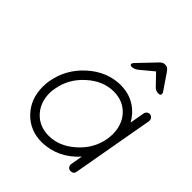

<svg xmlns="http://www.w3.org/2000/svg" viewBox="-199 -846 972 972"><g transform="rotate(45 287.0 -360.0)"><path d="M258 0Q173 0 117 -59Q63 -116 63 -203Q63 -228 67 -248Q85 -348 162.5 -417.5Q240 -487 336 -488Q421 -488 477 -429Q495 -409 506 -389L520 -468Q522 -478 529.5 -483.5Q537 -489 547 -488Q557 -486 562.5 -478Q568 -470 567 -460L489 -20Q486 0 465 0H461Q451 -2 445.5 -10Q440 -18 442 -28L453 -92Q372 -2 258 0ZM114 -240Q110 -223 110 -203Q111 -135 152 -92Q193 -49 258 -48Q334 -47 400.5 -106Q467 -165 481 -248Q484 -267 484 -285Q483 -353 442.5 -396Q402 -439 336 -440H335Q259 -440 193.5 -381Q128 -322 114 -240ZM414 -663 344 -605Q327 -592 310 -592Q298 -592 298 -602Q300 -609 305 -614L389 -702Q405 -720 419 -720H427Q440 -720 453 -702L513 -614Q517 -607 516 -602Q516 -592 501 -592Q482 -592 470 -605Z"/></g></svg>

Font: Quicksand
Style: Italic
Weight: 400
Italic angle: -12°
Designer: Andrew Paglinawan
Foundry: Andrew Paglinawan
Version: 1.002